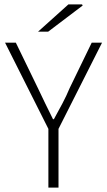

<svg xmlns="http://www.w3.org/2000/svg" viewBox="-20 -853 487 873"><path d="M200 0V-267L3 -659H52L152 -453Q169 -417 186 -382Q203 -347 221 -311H225Q245 -347 263.5 -382Q282 -417 297 -453L397 -659H444L246 -267V0ZM153 -709 291 -833H353L356 -828L199 -709Z"/></svg>

Font: Mada Light
Style: Regular
Weight: 300
Designer: Khaled Hosny
Version: Version 1.5